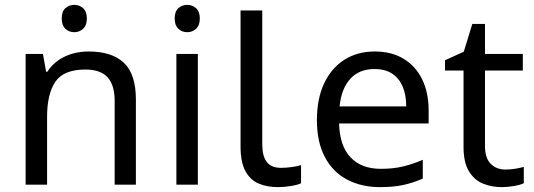

<svg xmlns="http://www.w3.org/2000/svg" viewBox="-20 -757 2189 787"><path d="M285 -737Q305 -737 320.5 -723.5Q336 -710 336 -681Q336 -653 320.5 -639Q305 -625 285 -625Q263 -625 248 -639Q233 -653 233 -681Q233 -710 248 -723.5Q263 -737 285 -737ZM343 -546Q439 -546 488 -499.5Q537 -453 537 -349V0H450V-343Q450 -408 421 -440Q392 -472 330 -472Q241 -472 207 -422Q173 -372 173 -278V0H85V-536H156L169 -463H174Q192 -491 218.5 -509.5Q245 -528 277 -537Q309 -546 343 -546Z M791 -536V0H703V-536ZM748 -737Q768 -737 783.5 -723.5Q799 -710 799 -681Q799 -653 783.5 -639Q768 -625 748 -625Q726 -625 711 -639Q696 -653 696 -681Q696 -710 711 -723.5Q726 -737 748 -737Z M1119 10Q1075 10 1040.5 -4.5Q1006 -19 986 -55.5Q966 -92 966 -157V-714H1055V-165Q1055 -117 1073.5 -93Q1092 -69 1132 -69Q1154 -69 1177.5 -72.5Q1201 -76 1214 -80V-6Q1200 1 1172.5 5.5Q1145 10 1119 10Z M1516 -546Q1585 -546 1634.5 -516Q1684 -486 1710.5 -431.5Q1737 -377 1737 -304V-251H1370Q1372 -160 1416.5 -112.5Q1461 -65 1541 -65Q1592 -65 1631.5 -74.5Q1671 -84 1713 -102V-25Q1672 -7 1632 1.5Q1592 10 1537 10Q1461 10 1402.5 -21Q1344 -52 1311.5 -113.5Q1279 -175 1279 -264Q1279 -352 1308.5 -415Q1338 -478 1391.5 -512Q1445 -546 1516 -546ZM1515 -474Q1452 -474 1415.5 -433.5Q1379 -393 1372 -321H1645Q1645 -367 1631 -401Q1617 -435 1588.5 -454.5Q1560 -474 1515 -474Z M2052 -62Q2072 -62 2093 -65.5Q2114 -69 2127 -73V-6Q2113 1 2087 5.5Q2061 10 2037 10Q1995 10 1959.5 -4.5Q1924 -19 1902 -55Q1880 -91 1880 -156V-468H1804V-510L1881 -545L1916 -659H1968V-536H2123V-468H1968V-158Q1968 -109 1991.5 -85.5Q2015 -62 2052 -62Z"/></svg>

Font: lkorean25
Style: Book
Weight: 400
Designer: Jelle Bosma - Monotype Design Team
Foundry: Monotype Imaging Inc.
Version: Version 2.003